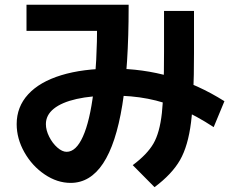

<svg xmlns="http://www.w3.org/2000/svg" viewBox="-20 -737 978 797"><path d="M49.2 -221.8Q49.2 -293.5 96.9 -345.4Q144.5 -397.3 234.3 -424.8Q324.1 -452.2 447.2 -452.2Q573.2 -452.2 687.4 -419.1Q801.7 -385.9 911.6 -316.9L867 -209.3Q794.7 -256.6 728.2 -285.3Q661.6 -314 593.8 -327.1Q526.1 -340.2 447.2 -340.2Q360.5 -340.2 298.2 -326.2Q235.9 -312.1 203.2 -285.6Q170.5 -259.2 170.5 -221.8Q170.5 -196.9 184 -169.8Q197.6 -142.6 217.9 -124.7Q238.3 -106.8 256.6 -106.8Q295.8 -106.8 324.3 -170.3Q352.9 -233.8 368 -355Q383.2 -476.3 383.2 -645.7L413.8 -608.9H90V-717.3H514V-707.9Q514 -462.8 487.7 -301.1Q461.4 -139.4 407.9 -58.6Q354.4 22.2 273.2 22.2Q217.3 22.2 165.3 -13Q113.4 -48.1 81.3 -104.8Q49.2 -161.5 49.2 -221.8ZM660.9 -522.4V-691.5H785.3V-516.1Q785.3 -327.6 773 -229.3Q760.7 -130.9 727.2 -72.4Q693.6 -13.9 621.5 39.9L531 -51.5Q590.8 -96 616.9 -141Q643 -186 652 -267.9Q660.9 -349.9 660.9 -522.4Z"/></svg>

Font: WEMIX Pretendard Variable
Style: Regular
Weight: 400
Designer: Base glyphs from Inter by Rasmus Andersson; Hangeul glyphs from Noto Sans CJK(Source Han Sans) by Jang Soo-young and Kan
Foundry: Kil Hyung-jin
Version: Version 1.000;Glyphs 3.2 (3208)